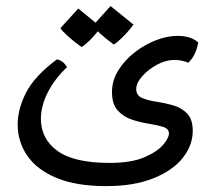

<svg xmlns="http://www.w3.org/2000/svg" viewBox="-20 -468 722 642"><path d="M335 154.3Q234.9 154.3 169.2 127Q103.5 99.6 71.3 52.7Q39.1 5.9 39.1 -52.2Q39.1 -103.5 67.4 -158.7Q95.7 -213.9 170.4 -269.5Q191.4 -265.1 204.1 -243.7Q160.6 -201.7 138.7 -157Q116.7 -112.3 116.7 -70.8Q116.7 -3.9 171.9 36.4Q227.1 76.7 346.2 76.7Q418.9 76.7 462.6 57.9Q506.3 39.1 525.6 15.9Q544.9 -7.3 544.9 -21.5Q544.9 -37.6 525.6 -43.7Q506.3 -49.8 478 -54.2Q449.7 -58.6 421.4 -67.9Q393.1 -77.1 373.8 -98.4Q354.5 -119.6 354.5 -160.2Q354.5 -198.7 375.5 -232.7Q396.5 -266.6 429.7 -292.5Q462.9 -318.4 501 -333.3Q539.1 -348.1 573.7 -348.1Q590.8 -348.1 609.1 -343.8Q627.4 -339.4 642.6 -326.2Q640.6 -310.1 632.6 -291.3Q624.5 -272.5 609.9 -258.3Q586.9 -267.6 562.5 -267.6Q534.7 -267.6 505.1 -251.7Q475.6 -235.8 455.6 -213.1Q435.5 -190.4 435.5 -170.4Q435.5 -148.9 454.6 -140.6Q473.6 -132.3 501.7 -128.2Q529.8 -124 557.9 -116.2Q585.9 -108.4 605.2 -89.1Q624.5 -69.8 624.5 -30.3Q624.5 18.1 590.8 60.3Q557.1 102.5 492.4 128.4Q427.7 154.3 335 154.3ZM360.4 -319.3Q334.5 -337.9 314 -356.7Q293.5 -375.5 290.5 -382.3L349.6 -447.8L426.3 -385.7Q405.8 -358.4 385.7 -339.6Q365.7 -320.8 360.4 -319.3ZM252.4 -311Q226.1 -329.6 205.8 -348.1Q185.5 -366.7 182.1 -374L241.7 -439.5L317.9 -377Q293 -344.7 275.4 -328.6Q257.8 -312.5 252.4 -311Z"/></svg>

Font: Harmattan SemiBold
Style: Regular
Weight: 600
Designer: George W. Nuss III and SIL International
Foundry: SIL International
Version: Version 4.000